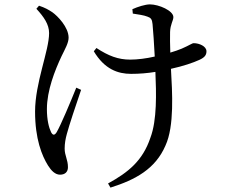

<svg xmlns="http://www.w3.org/2000/svg" viewBox="-20 -789 1040 876"><path d="M146 -749C180 -712 204 -678 204 -638C204 -558 140 -411 140 -280C140 -155 171 -79 199 -34C214 -10 232 8 254 8C276 8 290 -4 290 -26C290 -61 275 -79 275 -111C275 -135 279 -156 285 -178C295 -216 327 -312 350 -379L328 -389C301 -322 257 -217 238 -185C229 -171 221 -171 213 -186C203 -207 194 -242 194 -291C194 -376 230 -467 261 -533C277 -566 293 -593 293 -617C293 -665 243 -716 219 -733C201 -745 185 -754 158 -763ZM586 -727C610 -723 636 -720 653 -713C668 -708 674 -701 676 -679C679 -650 683 -587 686 -531C647 -522 607 -517 574 -517C519 -517 475 -534 420 -570L408 -555C457 -473 518 -452 578 -452C615 -452 653 -455 689 -461C693 -365 697 -241 666 -160C631 -56 566 -3 473 48L484 67C598 31 689 -18 735 -125C776 -214 766 -368 760 -475C815 -487 862 -503 890 -516C914 -527 922 -538 922 -555C922 -578 889 -592 864 -592C856 -592 846 -583 809 -567C795 -561 777 -555 757 -549C756 -585 755 -620 756 -643C757 -678 771 -695 771 -711C771 -740 705 -769 664 -769C643 -769 608 -758 584 -747Z"/></svg>

Font: Noto Serif TC Medium
Style: Regular
Weight: 500
Designer: Ryoko NISHIZUKA 西塚涼子 (kana & ideographs); Frank Grießhammer (Latin, Greek & Cyrillic); Wenlong ZHANG 张文龙 (bopomofo); San
Foundry: Adobe
Version: Version 2.001;hotconv 1.1.0;makeotfexe 2.6.0